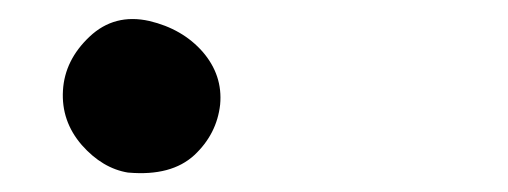

<svg xmlns="http://www.w3.org/2000/svg" viewBox="-20 -158 540 204"><path d="M116.2 25.4Q88.9 21 66.9 -3.9Q44.9 -29.3 46.9 -62Q48.8 -94.2 75.2 -119.1Q101.6 -144 138.7 -135.7Q173.8 -127.4 195.3 -103Q216.8 -78.1 213.9 -46.9Q210.4 -15.6 186.5 6.8Q162.1 29.3 116.7 25.4Z"/></svg>

Font: NaikaiFont
Style: SemiBold
Weight: 600
Version: Version 1.89